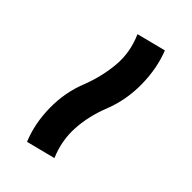

<svg xmlns="http://www.w3.org/2000/svg" viewBox="8 -593 585 585"><g transform="rotate(-45 300.0 -300.5)"><path d="M77 -256 53 -350Q108 -373 175 -374Q242 -375 303 -350Q358 -329 413.5 -324.5Q469 -320 523 -344L547 -250Q492 -228 425 -227Q358 -226 297 -250Q242 -272 186.5 -275.5Q131 -279 77 -256Z"/></g></svg>

Font: Kreadon Light
Style: Bold
Weight: 600
Designer: Reiya WATANABE
Foundry: StudioGnu
Version: Version 1.003; ttfautohint (v1.8.4.7-5d5b);gftools[0.9.32]